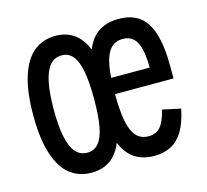

<svg xmlns="http://www.w3.org/2000/svg" viewBox="-84 -622 787 729"><g transform="rotate(-15 310.0 -257.0)"><path d="M191.2 12Q142.7 12 107.2 -15.3Q71.8 -42.7 52.2 -102.2Q32.5 -161.8 32.5 -255.8Q32.5 -349.5 52.2 -409.7Q71.8 -469.8 107.3 -497.8Q142.8 -525.7 191.2 -525.7Q239.3 -525.7 272 -498Q304.7 -470.3 321.7 -410.4Q338.7 -350.5 338.7 -255.8Q338.7 -160.8 321.7 -101.5Q304.7 -42.2 272.2 -15.1Q239.7 12 191.2 12ZM194.7 -448Q167 -448 149.1 -427.3Q131.2 -406.7 122.2 -364.1Q113.3 -321.5 113.3 -256Q113.3 -190.8 122.2 -148.7Q131 -106.5 149 -86.1Q167 -65.7 194.7 -65.7Q222.2 -65.7 239.2 -86.1Q256.3 -106.5 264.1 -148.2Q271.8 -189.8 271.8 -256Q271.8 -322.7 264 -364.7Q256.2 -406.7 239.2 -427.3Q222.2 -448 194.7 -448ZM439.7 -525.7Q489 -525.7 520.4 -502.8Q551.8 -480 567.5 -430Q583.2 -380 583.2 -298.5V-253.3H321.8V-316.7H530.2L506.3 -294.8V-315.5Q506.3 -385 489.5 -416.6Q472.7 -448.2 435.3 -448.2Q404.8 -448.2 386.8 -427.7Q368.8 -407.2 361 -365.5Q353.2 -323.8 353.2 -257.3Q353.2 -189.7 361.2 -147.8Q369.2 -106 387.3 -85.8Q405.5 -65.7 436 -65.7Q465.2 -65.7 482.2 -85.2Q499.2 -104.7 510.5 -150.5L581.7 -135.2Q570.8 -82.3 551.8 -50.2Q532.7 -18.2 504.6 -3.1Q476.5 12 437.7 12Q384.8 12 351.4 -15.9Q318 -43.8 302 -103Q286 -162.2 286 -257.3Q286 -351.8 301.8 -410.7Q317.7 -469.5 351.4 -497.6Q385.2 -525.7 439.7 -525.7Z"/></g></svg>

Font: Monaspace Neon Var
Style: Regular
Weight: 400
Designer: Riley Cran and the Lettermatic Team
Version: Version 1.000 (Monaspace Neon Var)